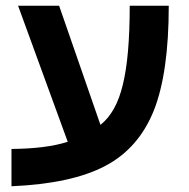

<svg xmlns="http://www.w3.org/2000/svg" viewBox="-20 -626 658 669"><path d="M20 23V-107Q142 -108 216 -132L43 -606H186L330 -191Q385 -234 408 -331Q432 -428 432 -606H568Q568 -372 516 -241Q463 -109 347 -48Q230 14 20 23Z"/></svg>

Font: Libra Sans
Style: Bold
Weight: 700
Foundry: Context Ltd
Version: Version 1.000